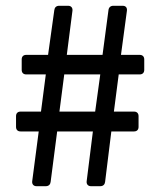

<svg xmlns="http://www.w3.org/2000/svg" viewBox="-20 -641 547 661"><path d="M113.3 -188.5 90.8 -16.6C89.8 -6.8 95.7 0 105.5 0H137.7C147.5 0 153.3 -5.9 154.3 -14.6L176.8 -188.5H299.8L278.3 -16.6C277.3 -6.8 283.2 0 293 0H325.2C335 0 340.8 -5.9 341.8 -14.6L363.3 -188.5H441.4C451.2 -188.5 457 -194.3 457 -204.1V-241.2C457 -251 451.2 -256.8 441.4 -256.8H372.1L388.7 -384.8H460.9C470.7 -384.8 476.6 -390.6 476.6 -400.4V-436.5C476.6 -446.3 470.7 -452.1 460.9 -452.1H396.5L417 -604.5C418 -614.3 413.1 -621.1 402.3 -621.1H370.1C360.4 -621.1 354.5 -615.2 353.5 -606.4L333 -452.1H210L229.5 -604.5C230.5 -614.3 224.6 -621.1 214.8 -621.1H183.6C173.8 -621.1 168 -615.2 167 -606.4L145.5 -452.1H70.3C60.5 -452.1 54.7 -446.3 54.7 -436.5V-400.4C54.7 -390.6 60.5 -384.8 70.3 -384.8H137.7L121.1 -256.8H50.8C41 -256.8 35.2 -251 35.2 -241.2V-204.1C35.2 -194.3 41 -188.5 50.8 -188.5ZM307.6 -256.8H184.6L201.2 -384.8H325.2Z"/></svg>

Font: Ed Sans Neue Medium
Style: Regular
Weight: 500
Designer: Stephen Hutchings
Version: Version 1.004;PS 001.004;hotconv 1.0.88;makeotf.lib2.5.64775